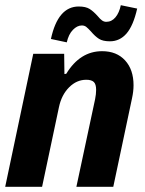

<svg xmlns="http://www.w3.org/2000/svg" viewBox="-23 -719 557 739"><path d="M105 -512H224L225 -434L232 -435Q285 -522 370 -522Q426 -522 458.5 -486.5Q491 -451 491 -391Q491 -367 485 -340L413 0H271L343 -337Q347 -357 347 -373Q347 -395 338 -403.5Q329 -412 309 -412Q272 -412 243 -383Q214 -354 204 -307L139 0H-3ZM327 -598Q316 -610 309 -615.5Q302 -621 292 -621Q274 -621 257.5 -604Q241 -587 234 -556L173 -569Q200 -694 280 -694Q307 -694 322 -684.5Q337 -675 353 -657Q362 -646 369.5 -640.5Q377 -635 386 -635Q407 -635 421.5 -652.5Q436 -670 442 -699L505 -686Q490 -620 464 -590Q438 -560 400 -560Q373 -560 358 -569.5Q343 -579 327 -598Z"/></svg>

Font: Decalotype
Style: Bold Italic
Weight: 700
Italic angle: -12°
Designer: Alfredo Marco Pradil
Foundry: Alfredo Marco Pradil
Version: Version 1.0